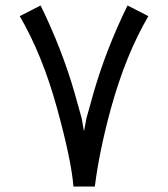

<svg xmlns="http://www.w3.org/2000/svg" viewBox="-20 -686 615 702"><path d="M248.5 -3.9Q241.2 -99.1 188.5 -290.5Q135.7 -483.4 52.2 -627L128.4 -666Q206.5 -506.8 252.9 -345.7Q277.8 -258.3 278.8 -252.9L287.1 -205.6L295.9 -252.9Q296.9 -258.3 321.8 -345.7Q368.2 -506.8 446.3 -666L522.5 -627Q439.9 -486.3 385.7 -290Q342.8 -132.8 326.7 -3.9Z"/></svg>

Font: Elshan
Style: Regular
Weight: 400
Foundry: DejaVu fonts team - Redesigned by Saber Rastikerdar (Samim font) - Edited by Jalil Hamdollahi
Version: Version 0.9.9; ttfautohint (v1.4.1.5-446e)